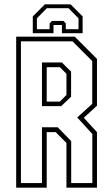

<svg xmlns="http://www.w3.org/2000/svg" viewBox="-20 -870 520 890"><path d="M55 0V-700H326.5L429.5 -597V-380L368.5 -324L429.5 -257.5V0H288V-207.5L238 -257.5H196.5V0ZM77 -21.5H174.5V-280H247.5L310 -216V-21.5H408V-249L338 -325.5L407.5 -388.5V-587L316 -678.5H77ZM174.5 -378V-580.5H267L309.5 -538V-421.5L263.5 -378ZM196.5 -399H257.5L288 -430V-528L257.5 -558.5H196.5ZM307 -850 363 -794V-716H267V-754H228V-716H132V-794L188 -850ZM297.5 -832H197L151 -785V-734.5H210V-761.5L221 -773H274L285 -761.5V-734.5H344V-785Z"/></svg>

Font: Tourney Condensed ExtraLight
Style: Regular
Weight: 200
Width: 3
Designer: Tyler Finck
Foundry: Etcetera Type Co
Version: Version 1.010; ttfautohint (v1.8.3)